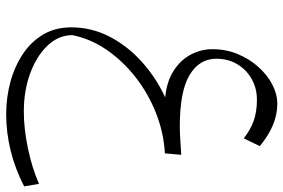

<svg xmlns="http://www.w3.org/2000/svg" viewBox="-174 -433 955 648"><g transform="rotate(90 304.0 -108.5)"><path d="M308.1 -188Q253.9 -193.4 217.8 -216.8Q181.6 -240.2 163.6 -274.7Q145.5 -309.1 145.5 -347.7Q145.5 -393.1 161.9 -432.6Q178.2 -472.2 205.3 -502.4Q232.4 -532.7 264.9 -549.6Q297.4 -566.4 329.6 -566.4Q366.7 -566.4 402.3 -551.3Q438 -536.1 472.7 -507.3L446.3 -453.1Q419.9 -474.6 388.9 -486.1Q357.9 -497.6 315.9 -497.6Q277.8 -497.6 246.3 -480Q214.8 -462.4 196.3 -431.4Q177.7 -400.4 177.7 -360.4Q177.7 -303.2 232.7 -270.3Q287.6 -237.3 406.2 -237.3Q421.9 -237.3 448.2 -238.8Q474.6 -240.2 502 -242.2L497.1 -187Q427.2 -183.1 361.1 -157Q294.9 -130.9 240 -87.9Q185.1 -44.9 147.7 9.5Q110.4 64 98.1 125Q98.1 171.9 133.3 209Q168.5 246.1 227.1 267.6Q285.6 289.1 355.5 289.1Q413.6 289.1 479.5 275.4Q545.4 261.7 600.1 237.8L608.4 288.1Q490.2 348.6 364.7 348.6Q308.6 348.6 256.3 334.5Q204.1 320.3 162.4 292.7Q120.6 265.1 96.2 224.1Q71.8 183.1 71.8 128.9Q71.8 59.6 103.8 -1.5Q135.7 -62.5 189.5 -110.4Q243.2 -158.2 308.1 -188Z"/></g></svg>

Font: Pinar-DS2-FD Light
Style: Regular
Weight: 300
Designer: Amin Abedi
Version: Version 2.000